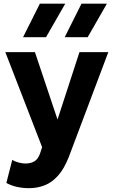

<svg xmlns="http://www.w3.org/2000/svg" viewBox="-20 -784 605 1028"><path d="M135.5 223.5Q103.5 223.5 72.5 217Q41.5 210.5 14 195.5L45.5 72.5Q61.5 81.5 80.8 86.5Q100 91.5 116.5 91.5Q146.5 91.5 166 78.5Q185.5 65.5 195 36L205.5 4L8.5 -505H167L288 -144L405.5 -505H560L348 57.5Q323 120.5 290.5 156.8Q258 193 219 208.2Q180 223.5 135.5 223.5ZM326.5 -585 416.5 -764.5H552.5L449.5 -585ZM103.5 -585 193.5 -764.5H329.5L226.5 -585Z"/></svg>

Font: Geologica Cursive SemiBold
Style: Regular
Weight: 600
Designer: Sindre Bremnes, Frode Helland
Foundry: Monokrom Skriftforlag AS
Version: Version 1.010;gftools[0.9.28]